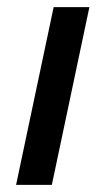

<svg xmlns="http://www.w3.org/2000/svg" viewBox="-20 -517 288 537"><path d="M25 0 130 -497H230L125 0Z"/></svg>

Font: Wix Madefor Text Medium
Style: Italic
Weight: 500
Italic angle: -12°
Designer: Dalton Maag Ltd
Foundry: Dalton Maag Ltd
Version: Version 3.100